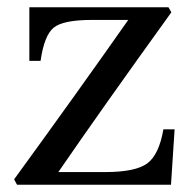

<svg xmlns="http://www.w3.org/2000/svg" viewBox="-20 -510 520 530"><path d="M19 -15Q198 -261 334 -455H234Q154 -455 128 -433.5Q102 -412 92 -342H61V-490H445L453 -476Q262 -211 141 -35H270Q354 -35 386.5 -59Q419 -83 431 -153H462L452 0H27Z"/></svg>

Font: Linguistics Pro
Style: Regular
Weight: 400
Designer: Stefan Peev, Context Ltd
Foundry: Stefan Peev, Context Ltd
Version: Version 001.000